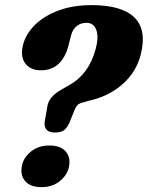

<svg xmlns="http://www.w3.org/2000/svg" viewBox="-20 -740 593 770"><path d="M169 -307.5Q171.5 -330.5 185.2 -347.8Q199 -365 224.5 -379.5L259 -399.5Q337 -443 364 -544.5Q376.5 -592.5 366 -620.5Q355.5 -648.5 326.5 -648.5Q304.5 -648.5 288 -635.8Q271.5 -623 265 -598L255 -559Q243 -510.5 215.2 -484.2Q187.5 -458 144.5 -458Q102 -458 81.2 -485.8Q60.5 -513.5 72.5 -560.5Q83.5 -604 120.2 -640.2Q157 -676.5 215 -698Q273 -719.5 347.5 -719.5Q468 -719.5 518.8 -670.2Q569.5 -621 544.5 -521Q526.5 -450.5 470.5 -401.5Q414.5 -352.5 334.5 -335.5L312 -329Q302 -327 294.8 -322Q287.5 -317 281 -303.5L257.5 -246Q245.5 -221.5 232.2 -215Q219 -208.5 201.5 -208.5Q176.5 -208.5 166.8 -219.8Q157 -231 159 -250.5ZM147 10.5Q105.5 10.5 85.2 -9.2Q65 -29 66 -58Q66.5 -98 98.2 -127.2Q130 -156.5 177.5 -156.5Q219 -156.5 239.2 -137Q259.5 -117.5 258.5 -88Q258 -48.5 226.2 -19Q194.5 10.5 147 10.5Z"/></svg>

Font: Fraunces 144pt SuperSoft
Style: Bold Italic
Weight: 700
Italic angle: -16°
Version: Version 1.000;[0bf87f6ff]